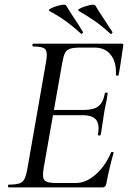

<svg xmlns="http://www.w3.org/2000/svg" viewBox="-20 -815 559 835"><path d="M17 0Q15 0 15 -6Q15 -12 17 -12Q48 -12 63.5 -17Q79 -22 86.5 -37Q94 -52 99 -81L180 -544Q188 -587 177.5 -600Q167 -613 124 -613Q121 -613 121 -619Q121 -625 124 -625H510Q518 -625 516 -616Q513 -598 509.5 -573.5Q506 -549 502.5 -526Q499 -503 496 -489Q495 -485 489.5 -486Q484 -487 484 -490Q487 -543 462.5 -575.5Q438 -608 392 -608H330Q300 -608 284.5 -603Q269 -598 262.5 -584.5Q256 -571 251 -543L170 -85Q163 -44 173 -31.5Q183 -19 226 -19H309Q354 -19 396 -56Q438 -93 463 -152Q464 -155 470 -154Q476 -153 474 -150Q466 -123 457 -85Q448 -47 442 -15Q439 0 426 0ZM418 -229Q417 -225 411 -225.5Q405 -226 406 -230Q414 -274 398 -294Q382 -314 340 -314H178L182 -337H347Q388 -337 408.5 -353.5Q429 -370 436 -409Q437 -413 443 -412.5Q449 -412 448 -407Q444 -378 440 -361Q436 -344 433 -325Q429 -302 426 -279Q423 -256 418 -229ZM459 -669Q427 -699 395 -721.5Q363 -744 323 -767Q316 -771 325 -776.5Q334 -782 349.5 -787Q365 -792 378 -794Q391 -796 394 -792Q412 -762 430 -735.5Q448 -709 468 -677Q471 -675 467 -670Q463 -665 459 -669ZM332 -669Q299 -699 267.5 -722Q236 -745 195 -767Q189 -771 198 -776.5Q207 -782 222 -787Q237 -792 250.5 -794Q264 -796 267 -792Q285 -762 303 -735.5Q321 -709 340 -677Q343 -675 339 -670.5Q335 -666 332 -669Z"/></svg>

Font: Cormorant Garamond Light Medium
Style: Italic
Weight: 500
Italic angle: -10°
Version: Version 4.001